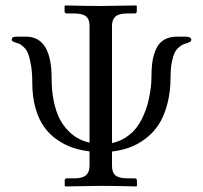

<svg xmlns="http://www.w3.org/2000/svg" viewBox="-20 -666 728 688"><path d="M614.3 -534.7H642.6Q665.5 -534.7 665.5 -522.9Q665.5 -516.1 650.9 -511.7Q641.6 -508.8 636 -506.6Q630.4 -504.4 620.8 -496.3Q611.3 -488.3 605.7 -476.6Q600.1 -464.8 595.7 -443.1Q591.3 -421.4 591.3 -392.1Q591.3 -336.4 579.1 -291.5Q566.9 -246.6 547.1 -217.3Q527.3 -188 499.3 -167.5Q471.2 -147 442.6 -137Q414.1 -127 381.3 -123V-71.3Q381.3 -47.9 394 -37.4Q406.7 -26.9 436 -26.9H462.4Q470.7 -26.9 470.7 -18.6V0L468.8 2Q381.8 0 342.8 0L213.9 2L211.9 0V-18.6Q211.9 -26.9 219.7 -26.9H246.1Q275.4 -26.9 288.1 -38.1Q300.8 -49.3 300.8 -71.3V-123.5Q268.6 -127.4 240.2 -137Q211.9 -146.5 184.8 -165.3Q157.7 -184.1 138.4 -210.7Q119.1 -237.3 107.4 -277.8Q95.7 -318.4 95.7 -368.7Q95.7 -405.3 91.1 -432.4Q86.4 -459.5 80.8 -473.6Q75.2 -487.8 65.4 -497.1Q55.7 -506.3 49.8 -508.8Q43.9 -511.2 35.2 -513.7Q22 -517.6 22 -523.4Q22 -530.8 26.9 -532.7Q31.7 -534.7 41.5 -534.7H72.8Q165 -534.7 165 -385.3Q165 -338.9 173.1 -301.5Q181.2 -264.2 194.1 -239.5Q207 -214.8 225.1 -196.8Q243.2 -178.7 261.5 -169.2Q279.8 -159.7 300.8 -154.8V-573.7Q300.8 -597.2 288.1 -607.4Q275.4 -617.7 246.1 -617.7H219.7Q211.4 -617.7 211.4 -626V-644.5L213.4 -646.5Q300.3 -644.5 339.4 -644.5L468.3 -646.5L470.2 -644.5V-626Q470.2 -617.7 462.4 -617.7H436Q406.2 -617.7 393.8 -606.7Q381.3 -595.7 381.3 -573.7V-153.3Q408.7 -159.2 430.9 -173.8Q453.1 -188.5 467.5 -206.8Q481.9 -225.1 492.7 -248.8Q503.4 -272.5 509 -293.2Q514.6 -314 518.1 -336.4Q521.5 -358.9 522.2 -372.1Q522.9 -385.3 522.9 -396Q522.9 -427.2 527.1 -450.7Q531.2 -474.1 541 -493.9Q550.8 -513.7 569.3 -524.2Q587.9 -534.7 614.3 -534.7Z"/></svg>

Font: Libertinage
Style: l
Weight: 400
Designer: OSP
Foundry: OSP
Version: Version 1.0; 2008; OFL relea